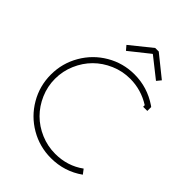

<svg xmlns="http://www.w3.org/2000/svg" viewBox="-252 -1002 1130 1130"><g transform="rotate(45 312.5 -437.5)"><path d="M376 -848.1H373L250 -750L227.1 -776.9L359.9 -883.8H389.2L522 -776.9L500 -750ZM554.2 -602.1Q475.1 -651.9 383.8 -651.9Q320.3 -651.9 262.5 -627Q204.6 -602.1 162.6 -560.1Q120.6 -518.1 95.7 -460.2Q70.8 -402.3 70.8 -338.9Q70.8 -275.4 95.7 -217.8Q120.6 -160.2 162.6 -118.2Q204.6 -76.2 262.5 -51.5Q320.3 -26.9 383.8 -26.9Q485.8 -26.9 564 -84L585.9 -55.2Q496.1 8.8 383.8 8.8Q289.6 8.8 209.5 -37.8Q129.4 -84.5 82.8 -164.6Q36.1 -244.6 36.1 -338.9Q36.1 -433.1 82.8 -513.7Q129.4 -594.2 209.5 -641.1Q289.6 -688 383.8 -688Q491.2 -688 581.1 -627L588.9 -621.1V-588.9H554.2Z"/></g></svg>

Font: Rawengulk
Style: Regular
Weight: 400
Version: Version 0.92